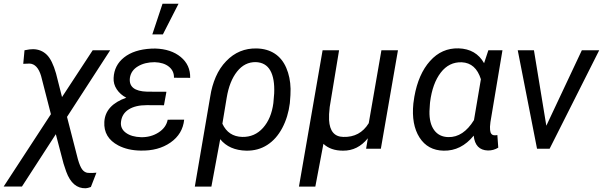

<svg xmlns="http://www.w3.org/2000/svg" viewBox="-49 -798 3235 1030"><path d="M128.9 -534.2Q172.4 -533.2 201.7 -504.6Q231 -476.1 251.5 -404.3L283.7 -277.3L448.2 -528.3H542L310.5 -170.9L369.1 57.1Q380.4 96.2 392.6 111.8Q404.8 127.4 422.4 129.4L445.3 129.9L468.3 128.4L438.5 205.1Q421.4 211.4 411.1 211.9Q339.8 214.4 306.2 122.6L292 80.1L250.5 -78.1L68.8 202.6H-29.3L224.1 -185.5L171.4 -390.6Q152.3 -454.6 109.9 -457L75.7 -455.6L82.5 -528.3Q112.8 -534.7 128.9 -534.2Z M505.9 0ZM738.3 -233.9Q677.7 -233.9 641.4 -210.9Q605 -188 600.1 -144.5Q595.7 -108.4 626 -85.9Q656.2 -63.5 708 -62Q760.3 -61 801.3 -87.2Q842.3 -113.3 850.6 -155.8L939 -156.2Q931.2 -79.1 865.7 -33.4Q800.3 12.2 704.6 9.8Q636.7 8.8 585.9 -17.6Q505.9 -59.6 510.7 -144Q515.6 -233.9 628.4 -273.9Q596.2 -290.5 577.4 -318.8Q558.6 -347.2 560.5 -379.9Q563.5 -447.8 616.7 -490Q669.9 -532.2 761.7 -537.1L783.7 -537.6Q868.7 -535.2 920.7 -492.2Q972.7 -449.2 971.2 -380.4L884.3 -380.9Q885.3 -417.5 857.2 -440.2Q829.1 -462.9 780.8 -464.4Q728 -464.4 690.9 -442.1Q653.8 -419.9 647.9 -380.4Q638.7 -309.1 740.2 -306.2L843.8 -305.7L830.6 -233.4ZM822.8 -777.8H908.7L824.7 -613.3H768.1Z M1079.1 -281.7Q1087.4 -336.4 1108.6 -385.5Q1129.9 -434.6 1164.6 -470.2Q1231.9 -540.5 1328.6 -538.1Q1384.8 -536.6 1425 -510.3Q1465.3 -483.9 1486.8 -433.8Q1508.3 -383.8 1509.8 -321.8Q1510.3 -292.5 1505.9 -244.6Q1496.6 -170.4 1465.1 -111.1Q1433.6 -51.8 1384.5 -20.3Q1335.4 11.2 1272.5 10.3Q1180.7 8.3 1132.3 -51.3L1085 203.1H996.1ZM1144 -134.3Q1175.8 -65.4 1250.5 -63.5Q1317.4 -62 1362.1 -112.1Q1406.7 -162.1 1417.5 -245.1L1421.9 -297.4Q1425.3 -377 1400.9 -419.9Q1376.5 -462.9 1323.2 -464.8Q1263.7 -465.8 1222.7 -414.1Q1181.6 -362.3 1167 -272.9Z M1567.9 0ZM1770 -528.3 1719.7 -223.6Q1714.8 -182.6 1716.3 -154.3Q1721.2 -64.9 1792.5 -63.5Q1881.8 -60.5 1929.2 -137.2L1997.1 -528.3H2085.9L1994.1 0H1915L1924.3 -56.2Q1870.1 11.2 1791 10.3Q1725.1 10.3 1686 -26.4L1642.6 203.1H1554.7L1681.6 -528.3Z M2646.5 -528.3 2582 -143.1Q2578.1 -114.7 2580.1 -100.6Q2582.5 -73.2 2603 -72.3H2611.3L2619.1 -73.7L2624 -5.9Q2598.1 9.8 2568.4 9.3Q2500 7.3 2492.2 -70.3Q2424.8 12.2 2331.1 10.3Q2245.6 8.8 2201.4 -60.5Q2157.2 -129.9 2168.5 -242.7L2173.8 -279.3Q2195.3 -400.9 2258.1 -470.9Q2320.8 -541 2411.1 -538.6Q2504.9 -535.6 2547.9 -459L2570.8 -528.3ZM2257.3 -240.7 2254.9 -201.2Q2253.4 -136.7 2280 -100.1Q2306.6 -63.5 2356.4 -62.5Q2436.5 -61 2493.7 -153.8L2530.8 -373Q2503.4 -460.4 2428.2 -463.9Q2359.9 -466.3 2315.4 -408.4Q2271 -350.6 2258.3 -251Z M2728.5 0ZM2881.8 -123.5 3072.3 -528.3H3165.5L2899.4 0H2832L2728.5 -528.3H2815.4Z"/></svg>

Font: Roboto
Style: Italic
Weight: 400
Italic angle: -12°
Designer: Google
Version: Version 2.134; 2016; ttfautohint (v1.6)